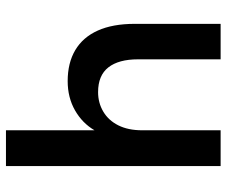

<svg xmlns="http://www.w3.org/2000/svg" viewBox="-78 -682 760 644"><g transform="rotate(-90 302.0 -360.0)"><path d="M67 0V-720H187V-423Q211 -464 254 -488.5Q297 -513 352 -513Q413 -513 456 -487.5Q499 -462 521.5 -412Q544 -362 544 -288V0H425V-277Q425 -342 398 -376.5Q371 -411 315 -411Q279 -411 249.5 -393.5Q220 -376 203.5 -343Q187 -310 187 -263V0Z"/></g></svg>

Font: DM Sans 18pt SemiBold
Style: Regular
Weight: 600
Designer: Colophon Foundry, Jonny Pinhorn
Foundry: Colophon Foundry
Version: Version 4.004;gftools[0.9.30]